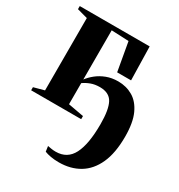

<svg xmlns="http://www.w3.org/2000/svg" viewBox="-178 -621 924 992"><g transform="rotate(30 284.0 -125.0)"><path d="M318 251Q291 251 269 247Q247 243 232.5 237L228 205.5Q235.5 207 248.5 209.2Q261.5 211.5 276.5 211.5Q345 211.5 375.8 151.5Q406.5 91.5 406.5 -27Q406.5 -114 385.5 -153Q364.5 -192 308.5 -192Q279 -192 255.5 -183.2Q232 -174.5 212 -160V-180.5Q228 -202.5 251.8 -221.8Q275.5 -241 306.8 -253Q338 -265 376 -265Q424.5 -265 463.5 -242.2Q502.5 -219.5 525.8 -169Q549 -118.5 549 -34.5Q549 62.5 520.2 125.8Q491.5 189 439.5 220Q387.5 251 318 251ZM8.5 0V-18.5L71 -35.5V-467L8.5 -484V-502.5H425.5L430 -302.5H347L317 -472L214 -476.5V-35.5L307 -18.5V0Z"/></g></svg>

Font: Merriweather 144pt
Style: Bold
Weight: 700
Version: Version 2.100